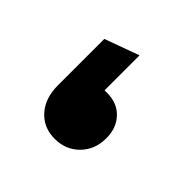

<svg xmlns="http://www.w3.org/2000/svg" viewBox="-89 -381 477 477"><g transform="rotate(45 149.0 -143.0)"><path d="M164.1 -168Q199.2 -168 220.7 -145.5Q242.2 -123 242.2 -86.9Q242.2 -46.9 216.6 -21Q190.9 4.9 152.8 4.9Q112.8 4.9 88.4 -22.5Q64 -49.8 64 -95.2V-257.8L154.8 -291V-168Z"/></g></svg>

Font: Tajawal
Style: Bold
Weight: 700
Designer: Boutros Fonts
Foundry: Created by Boutros International 2017
Version: Version 1.700